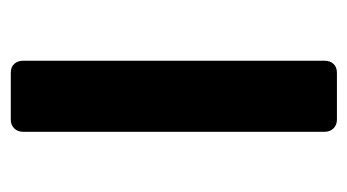

<svg xmlns="http://www.w3.org/2000/svg" viewBox="-168 -488 660 365"><g transform="rotate(-90 162.5 -305.0)"><path d="M118 5Q108 5 101.5 -1.5Q95 -8 95 -18V-592Q95 -602 101.5 -608.5Q108 -615 118 -615H207Q218 -615 224 -608.5Q230 -602 230 -592V-18Q230 -8 224 -1.5Q218 5 207 5Z"/></g></svg>

Font: Rubik
Style: Bold Italic
Weight: 700
Italic angle: -12°
Designer: Hubert and Fischer
Foundry: Hubert and Fischer
Version: Version 2.300;gftools[0.9.30]